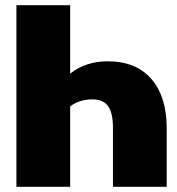

<svg xmlns="http://www.w3.org/2000/svg" viewBox="-20 -716 679 736"><path d="M619 -225V0H413V-225Q413 -283 394.5 -309Q376 -335 334 -335Q284 -335 249 -308V0H43V-696H249V-434Q310 -481 392 -481Q502 -481 560.5 -413Q619 -345 619 -225Z"/></svg>

Font: Fira Sans Black
Style: Regular
Weight: 900
Designer: Carrois Corporate & Edenspiekermann AG
Foundry: Carrois Corporate GbR & Edenspiekermann AG
Version: Version 4.203